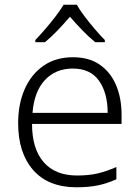

<svg xmlns="http://www.w3.org/2000/svg" viewBox="-20 -878 592 815"><path d="M290 -635Q358 -635 403.5 -603.5Q449 -572 472.5 -517Q496 -462 496 -391V-352H116Q116 -246 165.5 -189.5Q215 -133 307 -133Q356 -133 393 -141.5Q430 -150 474 -169V-117Q434 -99 395 -91Q356 -83 305 -83Q185 -83 121 -156Q57 -229 57 -355Q57 -436 84.5 -499Q112 -562 164 -598.5Q216 -635 290 -635ZM289 -587Q216 -587 170.5 -538Q125 -489 118 -399H437Q437 -483 400.5 -535Q364 -587 289 -587ZM306 -858Q318 -836 339 -808.5Q360 -781 383 -754Q406 -727 425 -708V-699H384Q357 -721 329 -750Q301 -779 277 -807Q253 -779 225.5 -750Q198 -721 171 -699H130V-708Q149 -728 172 -754.5Q195 -781 216 -808.5Q237 -836 250 -858Z"/></svg>

Font: Noto Sans Kannada UI Light
Style: Regular
Weight: 300
Designer: Jelle Bosma - Monotype Design Team
Foundry: Monotype Imaging Inc.
Version: Version 2.005; ttfautohint (v1.8.4.7-5d5b)